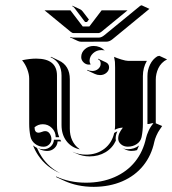

<svg xmlns="http://www.w3.org/2000/svg" viewBox="-20 -704 666 742"><path d="M65.4 -471.2Q96.2 -477.5 119.6 -477.5Q200.2 -477.5 200.2 -412.1V-220.7Q200.2 -194.3 209 -173.8H195.3Q195.3 -194.3 180.7 -209.1Q166 -223.9 145.5 -223.9Q127.4 -223.9 113.5 -212.2Q113.5 -191.4 128.7 -191.2Q133.8 -191.2 141.5 -194.2Q149.2 -197.3 154.3 -197.3Q165.8 -197.3 172.2 -187.3Q178.7 -177.2 178.7 -166.3Q178.7 -154.1 169.8 -145.5Q160.9 -137 148.4 -137Q129.6 -137 115.2 -148.4Q100.8 -159.9 97.4 -177.5Q92.8 -200.7 92.8 -225.6V-400.4Q92.8 -416.7 85.4 -436.3Q78.1 -455.8 65.4 -471.2ZM107.7 -142.1Q114.7 -136.2 123 -132.3Q130.9 -113.3 142.1 -96.7Q168.9 -56.9 212.9 -34.4Q159.2 -57.1 127.9 -103.3Q115.7 -121.3 107.7 -142.1ZM126.7 -130.9Q137.2 -127.2 148.4 -127.2Q164.3 -127.2 175.9 -137.8Q187.5 -148.4 188.5 -164.1H212.9Q214.8 -160.4 216.6 -157.5H202.6Q201.7 -141.8 190.1 -131.2Q178.5 -120.6 162.6 -120.6Q149.2 -120.6 137.2 -125.7ZM152.1 -664.1H252.2L299.8 -601.6H325.2Q372.6 -663.8 372.8 -664.1H472.9L372.3 -581.5Q365.7 -576.2 361.3 -576.2H263.7Q259 -576.2 252.7 -581.5ZM175 -483.2 177.5 -484.4 207.5 -470.2Q249.8 -450.4 249.8 -397.9V-206.8Q249.8 -181.6 259 -161.7Q268.3 -141.8 285.4 -129.4L288.1 -126.7Q255.6 -134 236.7 -159.1Q217.8 -184.1 217.8 -220.7V-412.1Q217.8 -464.1 175 -483.2ZM196.5 -20 197.3 -22Q248.3 2 312.5 2Q373 2 421.9 -19.2Q470.7 -40.3 502 -79.2Q533.2 -118.2 544.4 -170.9Q546.9 -182.1 554.3 -198.6Q561.8 -215.1 572.8 -227.5Q571.3 -227.8 570.3 -228Q566.7 -228 561.5 -226.3Q556.4 -224.6 549.8 -224.6V-410.2Q549.8 -433.6 559.8 -454.3Q569.8 -475.1 587.9 -486.3L595.7 -488.3L625.7 -474.4Q614.3 -469 605.6 -460Q596.9 -450.9 591.9 -440.2Q586.9 -429.4 584.5 -418.6Q582 -407.7 582 -396.5V-227.5L606.7 -217L598.4 -204.8Q590.3 -193.6 584.4 -179.8Q578.4 -166 576.4 -156.2Q565.4 -103.3 533.7 -64Q502 -24.7 452.8 -3.4Q403.6 17.8 342.5 18.1Q278.1 18.1 226.6 -6.1ZM250.7 -559.6 251.7 -561.3Q257.6 -558.6 263.7 -558.6H361.3Q372.3 -558.6 383.8 -568.4L522 -681.6L527.3 -683.6L557.4 -669.7L414.8 -552.5Q403.3 -543 391.6 -543L293.7 -542.7Q287.1 -542.7 280.8 -545.7ZM258.8 -680.4 260 -681.9 290 -668Q295.2 -665.5 299.6 -659.7L322.3 -630.1L323.7 -628.7L316.4 -619.1H308.6L268.1 -672.6Q263.9 -678.2 258.8 -680.4ZM261.2 -116.9 261.5 -117.2Q284.7 -106.4 312.5 -106.4Q353.8 -106.4 383.2 -128.9Q412.6 -151.4 421.4 -190.2Q428 -194.6 433.6 -196.3Q426.8 -182.4 427 -168.5Q427 -164.3 427.7 -160.4Q414.6 -131.8 387.6 -115.7Q360.6 -99.6 326.2 -99.6Q299.1 -99.6 275.4 -110.6ZM293.9 -483.4Q293.9 -501.5 308 -513.9Q322 -526.4 341.8 -526.4Q366.5 -526.4 385 -508.8L381.1 -509.8Q376.5 -510.5 371.8 -510.5Q353 -510.5 339.6 -498Q326.2 -485.6 326.2 -468.8Q326.2 -463.1 329.3 -456.8L330.8 -455.1Q327.4 -454.3 323.7 -454.3Q311.8 -454.3 302.9 -463Q293.9 -471.7 293.9 -483.4ZM316.7 -432.1 317.1 -434.1Q326.4 -429.7 336.7 -429.7Q350.3 -429.7 359.7 -438Q369.1 -446.3 369.1 -458Q369.1 -470.7 358.4 -475.3L359.4 -477.1L389.4 -463.1Q395 -460.7 398.3 -455.6Q401.6 -450.4 401.6 -444.3Q401.6 -431.6 391.4 -422.7Q381.1 -413.8 366.7 -413.8Q356.2 -413.8 346.7 -418.2ZM420.9 -484.4Q430.9 -479.7 448.7 -474.2Q466.6 -468.8 474.6 -468.8H547.6Q532.2 -442.1 532.2 -410.2V-225.6Q532.2 -198.7 527.1 -174.1Q523.4 -157.2 508.3 -147.2Q493.2 -137.2 473.9 -137.2Q458.5 -137.2 447.6 -146.4Q436.8 -155.5 436.8 -168.5Q436.8 -179.7 441.4 -189.6Q446 -199.5 454.8 -210.7Q439.2 -210.7 423.3 -202.4Q424.8 -209.5 424.8 -220.7V-442.4Q424.8 -458 424.2 -464.8Q423.6 -471.7 420.9 -484.4ZM451.7 -132.3Q462.2 -127.4 473.9 -127.4Q499 -127.4 517.3 -141.6Q513.9 -132.6 509.5 -123.8Q499.3 -120.8 488 -120.8Q476.3 -120.8 465.8 -125.7Z"/></svg>

Font: AgreloyS1
Style: Medium
Weight: 400
Designer: gluk
Foundry: gluk
Version: Version 0.27